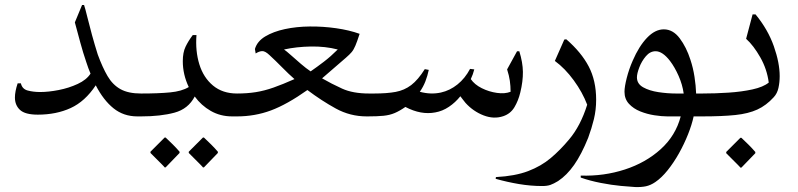

<svg xmlns="http://www.w3.org/2000/svg" viewBox="-20 -468 3208 772"><path d="M281 -378 310 -448H318Q323 -433 331 -400Q339 -367 350 -327Q361 -287 373 -249Q392 -197 412.5 -162Q433 -127 464.5 -109.5Q496 -92 547 -92H548Q572 -92 580 -77Q588 -62 588 -45Q587 -28 579 -14Q571 0 548 0H532Q477 0 436.5 -32.5Q396 -65 365 -125Q322 -60 264 -33.5Q206 -7 132 -7Q81 -7 60.5 -26Q40 -45 40 -76Q40 -100 51 -133H64Q69 -110 91.5 -104Q114 -98 142 -98Q175 -98 216 -106Q257 -114 292.5 -130.5Q328 -147 344 -172Q335 -193 327 -218Q314 -256 303 -296.5Q292 -337 281 -378Z M715 -222Q715 -257 726 -280Q737 -303 755 -327H770Q765 -263 781.5 -209.5Q798 -156 836.5 -124Q875 -92 933 -92H938Q954 -92 963 -79.5Q972 -67 972 -52V-42Q972 -26 963.5 -13Q955 0 938 0H913Q866 0 827.5 -22Q789 -44 763 -80Q737 -30 681.5 -15Q626 0 548 0Q513 0 495.5 -14.5Q478 -29 478 -46Q477 -63 495 -77.5Q513 -92 548 -92Q617 -92 664 -96.5Q711 -101 739 -118Q715 -168 715 -222ZM796 205Q795 203 784 192Q773 181 760 168Q747 155 739 147V142L796 85H800Q814 98 829 113Q844 128 856 142V147L800 205ZM642 205Q641 203 630 192Q619 181 606 168Q593 155 585 147V142L642 85H646Q660 98 675 113Q690 128 702 142V147L646 205Z M1464 -92Q1484 -92 1494.5 -77.5Q1505 -63 1504 -45Q1504 -29 1494 -14.5Q1484 0 1464 0H1454Q1388 0 1330.5 -31.5Q1273 -63 1216 -106Q1134 -48 1069.5 -24Q1005 0 933 0Q898 0 880 -15Q862 -30 862 -47Q862 -64 880 -78Q898 -92 933 -92Q974 -92 1008.5 -97.5Q1043 -103 1080 -116Q1117 -129 1164 -150Q1141 -170 1114.5 -197Q1088 -224 1063 -247Q1046 -263 1034 -262.5Q1022 -262 1008 -253L1005 -271Q1014 -302 1046.5 -321.5Q1079 -341 1125.5 -351Q1172 -361 1225.5 -361.5Q1279 -362 1331.5 -354.5Q1384 -347 1426 -332Q1416 -301 1409 -284.5Q1402 -268 1394 -258.5Q1386 -249 1371 -236L1275 -153Q1313 -131 1356 -111.5Q1399 -92 1464 -92ZM1122 -269Q1131 -263 1149.5 -246.5Q1168 -230 1189.5 -211.5Q1211 -193 1229 -181Q1255 -199 1282.5 -220Q1310 -241 1338 -269Q1288 -282 1230 -281Q1172 -280 1122 -269Z M1459 0Q1431 0 1412.5 -13.5Q1394 -27 1394 -46Q1394 -66 1412.5 -79Q1431 -92 1459 -92H1484Q1536 -92 1571 -98.5Q1606 -105 1633.5 -126Q1661 -147 1688 -190L1704 -187Q1699 -163 1690.5 -141Q1682 -119 1668 -99Q1712 -87 1753 -96Q1789 -104 1819.5 -128.5Q1850 -153 1870 -191L1887 -189Q1882 -169 1873 -150Q1888 -128 1917 -113.5Q1946 -99 1978 -94.5Q2010 -90 2033 -99Q2033 -122 2030 -143Q2027 -164 2019 -189L2059 -262H2068Q2082 -217 2082.5 -179Q2083 -141 2072 -96Q2064 -63 2048.5 -37Q2033 -11 2004 -1Q1966 12 1924.5 -4Q1883 -20 1852 -54Q1846 -61 1840.5 -68.5Q1835 -76 1831 -81Q1811 -56 1785 -38.5Q1759 -21 1730 -16Q1673 -5 1610 -38Q1587 -22 1567 -13.5Q1547 -5 1522 -2.5Q1497 0 1459 0Z M2257 -310Q2317 -258 2347 -201Q2377 -144 2377 -67Q2377 -26 2368 11Q2359 48 2345 86Q2318 153 2288.5 195Q2259 237 2224 260Q2206 271 2193 275.5Q2180 280 2160 280Q2114 280 2066.5 272Q2019 264 1973 251L1974 244Q2051 240 2103.5 220Q2156 200 2194.5 167.5Q2233 135 2268 93Q2291 66 2309.5 30.5Q2328 -5 2341 -47Q2322 -97 2287 -145Q2252 -193 2211 -223L2249 -309Z M2805 -92Q2826 -92 2835.5 -79Q2845 -66 2845 -46Q2845 -27 2835.5 -13.5Q2826 0 2805 0H2769Q2762 33 2746.5 72Q2731 111 2710 148.5Q2689 186 2664.5 216.5Q2640 247 2615 264Q2596 277 2577 281Q2558 285 2533 284Q2514 283 2476.5 279.5Q2439 276 2395.5 267.5Q2352 259 2315 246V238Q2408 241 2492.5 213.5Q2577 186 2637 131.5Q2697 77 2717 0H2663Q2641 0 2611.5 -4.5Q2582 -9 2554.5 -20Q2527 -31 2509 -50.5Q2491 -70 2491 -99Q2491 -119 2500 -154.5Q2509 -190 2524 -224Q2549 -282 2581.5 -316Q2614 -350 2649 -350Q2686 -350 2713 -314Q2740 -278 2756 -228Q2767 -195 2772.5 -159Q2778 -123 2779 -92ZM2698 -92H2729Q2724 -128 2708.5 -163Q2693 -198 2674 -223Q2644 -262 2616 -262Q2594 -262 2577 -242Q2560 -222 2550.5 -197Q2541 -172 2541 -157Q2541 -131 2566 -117Q2591 -103 2627.5 -97.5Q2664 -92 2698 -92Z M3018 -410Q3068 -349 3091.5 -282Q3115 -215 3115 -162Q3115 -137 3110 -114.5Q3105 -92 3091 -77Q3061 -44 3025 -27.5Q2989 -11 2936.5 -5.5Q2884 0 2804 0Q2777 0 2756 -14.5Q2735 -29 2735 -45Q2734 -63 2755.5 -77.5Q2777 -92 2804 -92Q2856 -92 2909 -95.5Q2962 -99 3005.5 -108.5Q3049 -118 3071 -136Q3064 -190 3037 -237.5Q3010 -285 2980 -312L3006 -410ZM2957 206Q2956 204 2945 193Q2934 182 2921 169Q2908 156 2900 148V143L2957 86H2961Q2975 99 2990 114Q3005 129 3017 143V148L2961 206Z"/></svg>

Font: Bona Nova
Style: Regular
Weight: 400
Designer: Mateusz Machalski
Foundry: Capitalics
Version: Version 4.001; ttfautohint (v1.8.3)